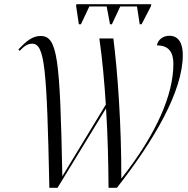

<svg xmlns="http://www.w3.org/2000/svg" viewBox="-20 -898 901 918"><path d="M357 -782H367L407 -867H490L506 -782H515L555 -867H635L648 -782H657L702 -869L703 -878H345L344 -869ZM216 0H255L487 -380C495 -255 498 -127 499 0H539C718 -229 854 -462 854 -635C854 -691 834 -727 790 -727C759 -727 735 -708 730 -681C785 -681 809 -651 809 -592C809 -448 731 -261 560 -44C561 -297 542 -559 522 -714H455C470 -611 479 -505 486 -398L278 -55C267 -623 255 -726 174 -726C133 -726 103 -698 68 -662L74 -655C97 -679 113 -689 134 -689C194 -689 204 -574 216 0Z"/></svg>

Font: Noto Serif Display SemiCondensed Light
Style: Italic
Weight: 300
Width: 4
Italic angle: -12°
Designer: Monotype Design Team
Foundry: Monotype Imaging Inc.
Version: Version 2.009